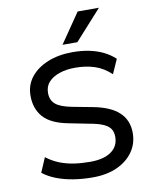

<svg xmlns="http://www.w3.org/2000/svg" viewBox="-100 -1011 871 1094"><g transform="rotate(-10 335.5 -464.0)"><path d="M348 9Q289 9 236 0.5Q183 -8 139 -25Q95 -42 62 -68L98 -152Q133 -125 172 -109.5Q211 -94 255 -87.5Q299 -81 348 -81Q427 -81 470 -111.5Q513 -142 513 -197Q513 -227 499 -245.5Q485 -264 455.5 -276Q426 -288 379 -296L263 -319Q164 -338 121 -386.5Q78 -435 78 -510Q78 -572 114 -617.5Q150 -663 213 -688.5Q276 -714 356 -714Q407 -714 451.5 -705Q496 -696 533 -678Q570 -660 599 -633L562 -550Q519 -591 468 -607.5Q417 -624 356 -624Q305 -624 265 -610.5Q225 -597 202 -572Q179 -547 179 -509Q179 -468 205.5 -444.5Q232 -421 298 -408L414 -386Q517 -367 566 -321Q615 -275 615 -202Q615 -140 581.5 -92.5Q548 -45 488.5 -18Q429 9 348 9ZM308 -765 426 -937H549L394 -765Z"/></g></svg>

Font: Nunito Sans 7pt Medium
Style: Regular
Weight: 500
Designer: Vernon Adams
Foundry: Vernon Adams
Version: Version 3.101;gftools[0.9.27]